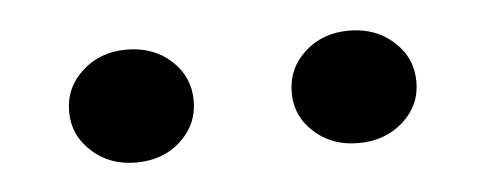

<svg xmlns="http://www.w3.org/2000/svg" viewBox="-26 -771 522 206"><g transform="rotate(-5 235.0 -668.0)"><path d="M47.4 -667.5Q47.4 -693.4 66.7 -710.9Q85.9 -728.5 114.3 -728.5Q143.6 -728.5 162.6 -710.9Q181.6 -693.4 181.6 -667.5Q181.6 -642.1 162.6 -624.5Q143.6 -606.9 114.3 -606.9Q85.9 -606.9 66.7 -624.5Q47.4 -642.1 47.4 -667.5ZM287.1 -667Q287.1 -692.9 306.2 -710.4Q325.2 -728 354 -728Q382.8 -728 402.1 -710.4Q421.4 -692.9 421.4 -667Q421.4 -641.6 402.1 -624.3Q382.8 -606.9 354 -606.9Q325.2 -606.9 306.2 -624.3Q287.1 -641.6 287.1 -667Z"/></g></svg>

Font: Vazirmatn RD UI
Style: Bold
Weight: 700
Designer: Saber Rastikerdar
Foundry: Saber Rastikerdar
Version: Version 33.003